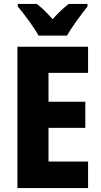

<svg xmlns="http://www.w3.org/2000/svg" viewBox="-20 -950 509 970"><path d="M175 -770H318C342 -812 392 -880 422 -917V-930H327C301 -910 276 -887 246 -853C217 -885 192 -911 166 -930H70V-917C101 -881 153 -810 175 -770ZM425 0V-134H225V-304H411V-436H225V-582H425V-714H68V0Z"/></svg>

Font: Noto Sans Georgian Condensed ExtraBold
Style: Regular
Weight: 800
Width: 3
Designer: Monotype Design Team, Akaki Razmadze
Foundry: Google LLC
Version: Version 2.005